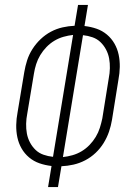

<svg xmlns="http://www.w3.org/2000/svg" viewBox="-20 -755 540 775"><path d="M174 0 188 -85Q162 -88 139 -96Q116 -104 97.5 -119.5Q79 -135 67 -156Q55 -177 50 -201Q45 -225 45.5 -250.5Q46 -276 51 -302L78 -464Q82 -488 89.5 -511.5Q97 -535 111 -557Q125 -579 144 -597Q163 -615 185.5 -627Q208 -639 232.5 -644.5Q257 -650 281 -651L295 -735H335L321 -650Q347 -647 370 -639Q393 -631 411.5 -615.5Q430 -600 442 -579Q454 -558 459 -534Q464 -510 463.5 -484.5Q463 -459 458 -433L432 -271Q428 -247 420 -223.5Q412 -200 398.5 -178Q385 -156 366 -138Q347 -120 324 -108Q301 -96 276.5 -90.5Q252 -85 228 -84L214 0ZM194 -122 275 -614Q256 -612 236.5 -606.5Q217 -601 199.5 -590.5Q182 -580 167.5 -565Q153 -550 142.5 -532.5Q132 -515 126 -496Q120 -477 117 -458L90 -296Q86 -276 85.5 -255.5Q85 -235 88.5 -216Q92 -197 101 -180Q110 -163 123.5 -150Q137 -137 155.5 -130.5Q174 -124 194 -122ZM234 -121Q253 -123 272.5 -128.5Q292 -134 309.5 -144.5Q327 -155 341.5 -170Q356 -185 366.5 -202.5Q377 -220 383 -239Q389 -258 393 -277L419 -439Q423 -459 423.5 -479.5Q424 -500 420.5 -519Q417 -538 408 -555Q399 -572 385.5 -585Q372 -598 353.5 -604.5Q335 -611 315 -613Z"/></svg>

Font: Iosevka SS18 Extralight
Style: Italic
Weight: 200
Italic angle: -9°
Monospace: yes
Designer: Belleve Invis
Foundry: Belleve Invis
Version: Version 25.1.1; ttfautohint (v1.8.4)